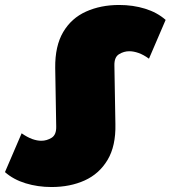

<svg xmlns="http://www.w3.org/2000/svg" viewBox="-66 -736 686 772"><path d="M141 16Q86 16 37 1Q-12 -14 -46 -44L21 -200Q44 -184 63.5 -177Q83 -170 100 -170Q122 -170 141.5 -182Q161 -194 160 -228L156 -463Q155 -551 188 -607Q221 -663 280 -689.5Q339 -716 413 -716Q469 -716 517.5 -701Q566 -686 600 -656L533 -500Q511 -516 491 -523Q471 -530 454 -530Q432 -530 412.5 -518Q393 -506 394 -472L398 -237Q400 -149 366.5 -93Q333 -37 274.5 -10.5Q216 16 141 16Z"/></svg>

Font: Montserrat Black
Style: Regular
Weight: 900
Designer: Julieta Ulanovsky
Foundry: Julieta Ulanovsky
Version: Version 9.000; ttfautohint (v1.8.4.7-5d5b)